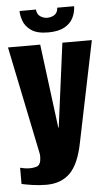

<svg xmlns="http://www.w3.org/2000/svg" viewBox="-56 -685 476 837"><g transform="rotate(-5 181.5 -266.5)"><path d="M113 116Q82 116 52 111.5Q22 107 5 103V32Q12 34 23.5 36Q35 38 49 38Q61 38 76 34Q91 30 95 9Q96 1 96.5 -8Q97 -17 94 -29L-2 -495H139L186 -128H188L236 -495H365L274 -53Q256 38 217 77Q178 116 113 116ZM179 -545Q130 -545 104.5 -563Q79 -581 70.5 -605.5Q62 -630 62 -649H134Q135 -629 149 -619Q163 -609 180 -609Q199 -609 212.5 -618.5Q226 -628 227 -649H301Q300 -621 288 -597.5Q276 -574 249.5 -559.5Q223 -545 179 -545Z"/></g></svg>

Font: Alumni Sans ExtraBold
Style: Regular
Weight: 800
Designer: Robert E. Leuschke
Foundry: Robert E. Leuschke
Version: Version 1.018